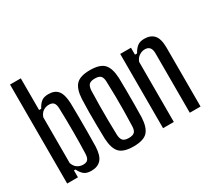

<svg xmlns="http://www.w3.org/2000/svg" viewBox="-150 -1068 1480 1344"><g transform="rotate(-30 589.5 -396.0)"><path d="M352 -476Q353 -421 353.5 -358.5Q354 -296 353.5 -235.5Q353 -175 352 -124Q349 -53 321.5 -22.5Q294 8 243 8Q205 8 185 -8Q165 -24 149 -56H137V0H50V-800H137V-544H154Q171 -576 191 -592Q211 -608 248 -608Q299 -608 324 -577.5Q349 -547 352 -476ZM265 -117Q268 -198 268 -293.5Q268 -389 265 -483Q264 -514 252.5 -528Q241 -542 215 -542Q188 -542 167.5 -528Q147 -514 137 -485V-115Q147 -86 167.5 -72Q188 -58 215 -58Q241 -58 252.5 -72Q264 -86 265 -117Z M584 8Q504 8 471.5 -26Q439 -60 435 -140Q434 -186 433 -242.5Q432 -299 432.5 -356Q433 -413 435 -460Q439 -539 471.5 -573.5Q504 -608 584 -608Q665 -608 697 -573.5Q729 -539 733 -460Q734 -414 734.5 -357.5Q735 -301 734.5 -244Q734 -187 733 -140Q729 -61 697 -26.5Q665 8 584 8ZM584 -60Q617 -60 630.5 -73.5Q644 -87 645 -120Q647 -185 648 -242.5Q649 -300 648 -357.5Q647 -415 645 -480Q644 -513 630.5 -526.5Q617 -540 584 -540Q552 -540 538 -526.5Q524 -513 522 -480Q520 -415 519.5 -357.5Q519 -300 519.5 -242.5Q520 -185 522 -120Q524 -87 538 -73.5Q552 -60 584 -60Z M825 0V-600H912V-544H929Q945 -574 966 -591Q987 -608 1023 -608Q1074 -608 1101 -577.5Q1128 -547 1128 -476V0H1041V-483Q1040 -542 990 -542Q965 -542 943 -527Q921 -512 912 -485V0Z"/></g></svg>

Font: Big Shoulders Display SemiBold
Style: Regular
Weight: 600
Designer: Patric King
Foundry: XO Type Co
Version: Version 1.000; ttfautohint (v1.8.2)